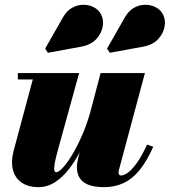

<svg xmlns="http://www.w3.org/2000/svg" viewBox="-20 -761 699 791"><path d="M138.5 10Q96.5 10 69.2 -8.8Q42 -27.5 33.2 -61.2Q24.5 -95 36.5 -141L115 -433.5H53.5V-460H306L219.5 -146.5Q208.5 -107 205.2 -86.8Q202 -66.5 204 -59Q206 -51.5 211.5 -51.5Q222 -51.5 240.5 -71.8Q259 -92 280.8 -129Q302.5 -166 323.5 -216.2Q344.5 -266.5 359.5 -327H380Q368 -281 351.2 -233.5Q334.5 -186 312.8 -142.5Q291 -99 264.2 -64.5Q237.5 -30 206 -10Q174.5 10 138.5 10ZM409.5 10Q351.5 10 324.2 -10.8Q297 -31.5 297 -72Q297 -81.5 298.5 -91.5Q300 -101.5 302 -110L394.5 -460H577L472 -68.5Q470.5 -64 469.5 -59.2Q468.5 -54.5 468.5 -50.5Q468.5 -38 479 -38Q489.5 -38 505.2 -48.5Q521 -59 541.5 -86.5Q562 -114 586 -165L611.5 -156.5Q585 -97 555 -60.2Q525 -23.5 489 -6.8Q453 10 409.5 10ZM432.5 -543.5 421 -560.5 493.5 -688Q509 -715.5 530.5 -728Q552 -740.5 574.8 -741.2Q597.5 -742 616.5 -733.5Q635.5 -725 646 -710.5Q662.5 -686.5 658.8 -656.2Q655 -626 632.8 -601.2Q610.5 -576.5 571 -569ZM177.5 -543.5 166 -560.5 238.5 -688Q254 -715.5 275.5 -728Q297 -740.5 319.8 -741.2Q342.5 -742 361.5 -733.5Q380.5 -725 391 -710.5Q407.5 -686.5 403.8 -656.2Q400 -626 377.8 -601.2Q355.5 -576.5 316 -569Z"/></svg>

Font: Bodoni Moda 9pt Black
Style: Italic
Weight: 900
Italic angle: -13°
Designer: Owen Earl
Foundry: indestructible type
Version: Version 2.004